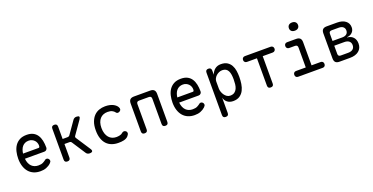

<svg xmlns="http://www.w3.org/2000/svg" viewBox="-28 -1697 5456 2807"><g transform="rotate(-20 2700.0 -293.5)"><path d="M459 -132Q478 -132 490.5 -118.5Q503 -105 503 -88Q503 -79 498.5 -70.5Q494 -62 482 -50Q466 -35 448 -24Q430 -13 409.5 -5Q389 3 366.5 6.5Q344 10 319 10Q261 10 215.5 -9.5Q170 -29 138.5 -65.5Q107 -102 90 -154.5Q73 -207 73 -272Q73 -329 85.5 -381.5Q98 -434 125.5 -473.5Q153 -513 197 -536.5Q241 -560 305 -560Q365 -560 405 -539.5Q445 -519 469.5 -482Q494 -445 504.5 -395.5Q515 -346 515 -287Q515 -269 502 -254.5Q489 -240 468 -240H165Q169 -200 182 -169.5Q195 -139 215 -119.5Q235 -100 261.5 -90Q288 -80 320 -80Q365 -80 391.5 -94Q418 -108 433 -120Q441 -127 446 -129.5Q451 -132 459 -132ZM165 -320H409Q414 -320 419.5 -326Q425 -332 425 -353Q425 -374 417 -395Q409 -416 393.5 -432.5Q378 -449 355.5 -459.5Q333 -470 305 -470Q274 -470 249.5 -459Q225 -448 207.5 -428Q190 -408 179.5 -380.5Q169 -353 165 -320Z M737 10Q714 10 703 -1Q692 -12 692 -35V-515Q692 -538 703 -549Q714 -560 737 -560Q760 -560 771 -549Q782 -538 782 -515V-323H860Q870 -323 878 -327Q886 -331 892 -339L1027 -532Q1037 -546 1050.5 -553Q1064 -560 1081 -560Q1116 -560 1123 -546.5Q1130 -533 1110 -504L970 -304Q964 -296 964 -287.5Q964 -279 969 -271L1114 -49Q1134 -20 1125.5 -5Q1117 10 1082 10Q1065 10 1051.5 3Q1038 -4 1028 -19L892 -228Q887 -236 879 -240.5Q871 -245 861 -245H782V-35Q782 -12 771 -1Q760 10 737 10Z M1280 -274Q1280 -351 1300 -405Q1320 -459 1353.5 -493.5Q1387 -528 1432 -544Q1477 -560 1527 -560Q1565 -560 1595 -553.5Q1625 -547 1647.5 -536Q1670 -525 1686 -511Q1702 -497 1711 -482Q1725 -459 1721.5 -442Q1718 -425 1701 -415Q1683 -404 1667 -407Q1651 -410 1642 -425Q1631 -442 1604 -456Q1577 -470 1533 -470Q1497 -470 1467 -458Q1437 -446 1415.5 -422Q1394 -398 1382 -362.5Q1370 -327 1370 -279Q1370 -230 1382.5 -192.5Q1395 -155 1416.5 -130Q1438 -105 1468 -92.5Q1498 -80 1532 -80Q1558 -80 1586 -86.5Q1614 -93 1629 -108Q1641 -120 1658.5 -122Q1676 -124 1693 -110Q1699 -104 1702.5 -96.5Q1706 -89 1706 -80Q1706 -71 1701 -60.5Q1696 -50 1686 -38Q1673 -22 1655 -12.5Q1637 -3 1616.5 2Q1596 7 1574 8.5Q1552 10 1530 10Q1475 10 1429 -7Q1383 -24 1350 -58.5Q1317 -93 1298.5 -147Q1280 -201 1280 -274Z M1939 10Q1916 10 1905 -1Q1894 -12 1894 -35V-470Q1894 -511 1913.5 -530.5Q1933 -550 1974 -550H2226Q2267 -550 2286.5 -530.5Q2306 -511 2306 -470V-35Q2306 -12 2295 -1Q2284 10 2261 10Q2238 10 2227 -1Q2216 -12 2216 -35V-428Q2216 -448 2206 -458Q2196 -468 2176 -468H2024Q2004 -468 1994 -458Q1984 -448 1984 -428V-35Q1984 -12 1973 -1Q1962 10 1939 10Z M2859 -132Q2878 -132 2890.5 -118.5Q2903 -105 2903 -88Q2903 -79 2898.5 -70.5Q2894 -62 2882 -50Q2866 -35 2848 -24Q2830 -13 2809.5 -5Q2789 3 2766.5 6.5Q2744 10 2719 10Q2661 10 2615.5 -9.5Q2570 -29 2538.5 -65.5Q2507 -102 2490 -154.5Q2473 -207 2473 -272Q2473 -329 2485.5 -381.5Q2498 -434 2525.5 -473.5Q2553 -513 2597 -536.5Q2641 -560 2705 -560Q2765 -560 2805 -539.5Q2845 -519 2869.5 -482Q2894 -445 2904.5 -395.5Q2915 -346 2915 -287Q2915 -269 2902 -254.5Q2889 -240 2868 -240H2565Q2569 -200 2582 -169.5Q2595 -139 2615 -119.5Q2635 -100 2661.5 -90Q2688 -80 2720 -80Q2765 -80 2791.5 -94Q2818 -108 2833 -120Q2841 -127 2846 -129.5Q2851 -132 2859 -132ZM2565 -320H2809Q2814 -320 2819.5 -326Q2825 -332 2825 -353Q2825 -374 2817 -395Q2809 -416 2793.5 -432.5Q2778 -449 2755.5 -459.5Q2733 -470 2705 -470Q2674 -470 2649.5 -459Q2625 -448 2607.5 -428Q2590 -408 2579.5 -380.5Q2569 -353 2565 -320Z M3135 -560Q3158 -560 3169 -548.5Q3180 -537 3180 -514V-450Q3189 -475 3202.5 -495Q3216 -515 3234 -529.5Q3252 -544 3275 -552Q3298 -560 3327 -560Q3388 -560 3426 -536Q3464 -512 3485 -473.5Q3506 -435 3513 -388Q3520 -341 3520 -294Q3520 -240 3512 -186Q3504 -132 3482 -88.5Q3460 -45 3420 -17.5Q3380 10 3317 10Q3262 10 3225.5 -19.5Q3189 -49 3180 -94V145Q3180 168 3169 179Q3158 190 3135 190Q3112 190 3101 179Q3090 168 3090 145V-514Q3090 -537 3101 -548.5Q3112 -560 3135 -560ZM3318 -470Q3291 -470 3266 -459Q3241 -448 3222 -430.5Q3203 -413 3191.5 -390.5Q3180 -368 3180 -344V-234Q3180 -210 3189 -183Q3198 -156 3214 -133Q3230 -110 3252.5 -95Q3275 -80 3302 -80Q3345 -80 3370 -98Q3395 -116 3408.5 -145.5Q3422 -175 3426 -212.5Q3430 -250 3430 -288Q3430 -327 3425 -360.5Q3420 -394 3407.5 -418.5Q3395 -443 3373 -456.5Q3351 -470 3318 -470Z M3855 -460H3700Q3680 -460 3667.5 -472.5Q3655 -485 3655 -505Q3655 -525 3667.5 -537.5Q3680 -550 3700 -550H4100Q4120 -550 4132.5 -537.5Q4145 -525 4145 -505Q4145 -485 4132.5 -472.5Q4120 -460 4100 -460H3945V-35Q3945 -12 3934 -1Q3923 10 3900 10Q3877 10 3866 -1Q3855 -12 3855 -35Z M4712 -90Q4732 -90 4743.5 -77.5Q4755 -65 4755 -45Q4755 -25 4743.5 -12.5Q4732 0 4712 0H4328Q4308 0 4296.5 -12.5Q4285 -25 4285 -45Q4285 -65 4296.5 -77.5Q4308 -90 4328 -90H4480V-400Q4480 -420 4470 -430Q4460 -440 4440 -440H4349Q4329 -440 4317 -452.5Q4305 -465 4305 -485Q4305 -505 4317 -517.5Q4329 -530 4349 -530H4490Q4531 -530 4550.5 -510.5Q4570 -491 4570 -450V-90ZM4515 -649Q4482 -649 4463 -666Q4444 -683 4444 -712Q4444 -742 4463 -759.5Q4482 -777 4515 -777Q4548 -777 4567 -759.5Q4586 -742 4586 -712Q4586 -683 4567 -666Q4548 -649 4515 -649Z M4972 0Q4931 0 4911.5 -19.5Q4892 -39 4892 -80V-470Q4892 -511 4911.5 -530.5Q4931 -550 4972 -550H5133Q5216 -550 5264 -513Q5312 -476 5312 -412Q5312 -365 5281 -334Q5250 -303 5199 -299V-295Q5259 -290 5292 -252.5Q5325 -215 5325 -155Q5325 -83 5274.5 -41.5Q5224 0 5136 0ZM4980 -246V-119Q4980 -99 4990 -89Q5000 -79 5020 -79H5136Q5184 -79 5210 -101Q5236 -123 5236 -163Q5236 -202 5210 -224Q5184 -246 5136 -246ZM5020 -471Q5000 -471 4990 -461Q4980 -451 4980 -431V-320H5133Q5175 -320 5199 -340Q5223 -360 5223 -396Q5223 -431 5199 -451Q5175 -471 5133 -471Z"/></g></svg>

Font: Maple Mono NF
Style: Regular
Weight: 400
Monospace: yes
Designer: subframe7536
Version: Version 7.000